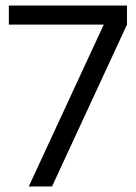

<svg xmlns="http://www.w3.org/2000/svg" viewBox="-20 -674 491 694"><path d="M12 -654H439V-585L168 0H84L355 -585H12Z"/></svg>

Font: Hind Regular
Style: Regular
Weight: 400
Designer: Manushi Parikh, Satya Rajpurohit
Foundry: Indian Type Foundry
Version: Version 1.201;PS 1.0;hotconv 1.0.78;makeotf.lib2.5.61930; tt